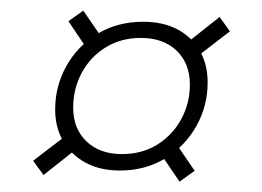

<svg xmlns="http://www.w3.org/2000/svg" viewBox="-20 -412 494 362"><path d="M109 -372 137 -392 175.5 -336 147 -315.5ZM394 -380 413.5 -353 345.5 -300.5 326.5 -326.5ZM347 -90 318.5 -69.5 280.5 -125.5 308.5 -146.5ZM42.5 -109 110.5 -161 129 -135 62 -82ZM250 -371Q287.5 -371 314.8 -356.5Q342 -342 356.8 -316.2Q371.5 -290.5 371.5 -256.5Q371.5 -212.5 350.5 -174.8Q329.5 -137 292.2 -113.8Q255 -90.5 205.5 -90.5Q169 -90.5 141.5 -105.2Q114 -120 99 -146Q84 -172 84 -205.5Q84 -249.5 105 -287.2Q126 -325 163.5 -348Q201 -371 250 -371ZM210 -121.5Q248 -121.5 276.8 -139.5Q305.5 -157.5 321.8 -187.5Q338 -217.5 338 -252.5Q338 -292.5 313 -316.5Q288 -340.5 245.5 -340.5Q208 -340.5 179 -322.5Q150 -304.5 134 -274.5Q118 -244.5 118 -209Q118 -169.5 143 -145.5Q168 -121.5 210 -121.5Z"/></svg>

Font: Newsreader Light
Style: Italic
Weight: 300
Italic angle: -17°
Designer: Hugues Gentile
Foundry: Production Type
Version: Version 1.003